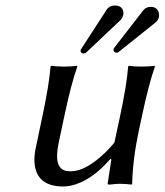

<svg xmlns="http://www.w3.org/2000/svg" viewBox="-20 -673 603 703"><path d="M562 -610.8Q558.6 -598.6 550.8 -591.8L413.6 -481.9Q410.2 -480 407.2 -480Q397 -480 395.5 -489.7Q395.5 -492.2 396 -493.2Q397 -496.1 397.5 -497.1L505.4 -636.2Q515.6 -647.9 531.7 -647.9Q555.7 -647.9 561.5 -625.5Q563.5 -617.7 562 -610.8ZM431.2 -617.2Q428.2 -607.4 422.9 -601.1L294.9 -480Q290.5 -477.5 286.6 -477.1Q276.4 -477.1 274.9 -486.3Q274.9 -488.8 275.4 -490.2Q276.4 -492.7 276.9 -493.2L371.6 -639.2Q381.3 -652.8 400.9 -652.8Q426.3 -652.8 431.2 -631.3Q432.6 -624 431.2 -617.2ZM384.8 -91.8Q313.5 -9.3 239.3 6.8Q224.6 9.8 211.9 9.8Q114.3 9.8 106.4 -75.2Q104.5 -100.6 110.4 -128.9L135.7 -249Q160.2 -365.2 165 -429.2L168 -432.1Q185.5 -429.2 214.4 -429.2Q243.2 -429.2 261.7 -432.1L263.2 -429.2Q241.2 -368.7 215.8 -249L194.8 -149.9Q175.3 -57.1 221.7 -47.4Q230 -45.9 239.7 -45.9Q294.4 -45.9 367.2 -116.2Q384.8 -133.8 398.9 -150.9L419.9 -249Q444.3 -363.3 449.2 -429.2L451.7 -432.1Q469.2 -429.2 498 -429.2Q526.9 -429.2 545.9 -432.1L547.4 -429.2Q525.4 -368.7 500 -249L487.8 -191.9Q466.3 -91.3 463.9 0L461.4 2.9Q442.4 0 417.5 0Q404.8 0 382.3 2.9Q373.5 2.9 374 0L387.7 -88.9Z"/></svg>

Font: Linux Biolinum Slanted O
Style: Slanted
Weight: 400
Designer: Philipp H. Poll
Foundry: Philipp H. Poll
Version: Version 1.0.4